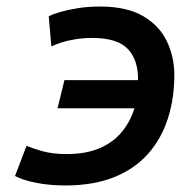

<svg xmlns="http://www.w3.org/2000/svg" viewBox="-20 -555 600 587"><path d="M180 12Q132 12 91 4Q50 -4 26 -17L61 -109Q78 -102 109 -93Q140 -84 184 -84Q242 -84 283.5 -101.5Q325 -119 351.5 -150.5Q378 -182 391 -224H156L177 -310H402Q403 -371 371 -405Q339 -439 262 -439Q235 -439 210.5 -435Q186 -431 167.5 -425Q149 -419 137 -413L129 -505Q142 -512 164.5 -518.5Q187 -525 218 -530Q249 -535 286 -535Q368 -535 418 -505.5Q468 -476 490.5 -428Q513 -380 513 -326Q513 -254 493 -192Q473 -130 432 -84Q391 -38 328 -13Q265 12 180 12Z"/></svg>

Font: Ubuntu Sans Mono Medium
Style: Italic
Weight: 500
Italic angle: -13.5°
Monospace: yes
Designer: Dalton Maag Ltd
Foundry: Dalton Maag Ltd
Version: Version 1.006